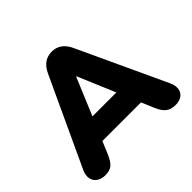

<svg xmlns="http://www.w3.org/2000/svg" viewBox="-172 -906 1107 1107"><g transform="rotate(-45 381.5 -352.5)"><path d="M97 9C149 9 168 -13 192 -67L224 -143H539L571 -67C594 -14 618 9 671 9C732 9 766 -37 735 -103L486 -639C462 -691 427 -714 382 -714C336 -714 301 -691 277 -639L28 -103C-2 -39 34 9 97 9ZM382 -513 479 -284H284L380 -513Z"/></g></svg>

Font: Nunito Black
Style: Regular
Weight: 900
Designer: Vernon Adams
Foundry: Vernon Adams
Version: Version 3.602